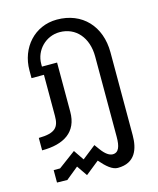

<svg xmlns="http://www.w3.org/2000/svg" viewBox="-118 -683 785 956"><g transform="rotate(-15 275.0 -205.0)"><path d="M370 191C461 191 483 122 483 53V-374C483 -510 397 -601 267 -601C151 -601 70 -508 70 -392V-352H134V-140C134 -82 114 -56 28 -55V9C141 9 213 -36 213 -140V-394H135V-408C135 -478 192 -537 264 -537C347 -537 404 -472 404 -374V40C404 89 394 119 363 119C346 119 326 106 305 77L286 51L216 106L180 53L91 119H58V183L111 184L175 132L212 186L282 130C314 167 342 191 370 191Z"/></g></svg>

Font: Vanilla Cream Book
Style: Regular
Weight: 400
Designer: Jeremy Tribby, Jinavaṁso
Foundry: Tribby Type
Version: Version 1.422;Glyphs 3.1.2 (3151)